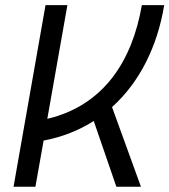

<svg xmlns="http://www.w3.org/2000/svg" viewBox="-20 -713 647 733"><path d="M31.7 0H115.2L146.5 -176.3C218.3 -189.9 282.2 -215.8 337.9 -251L424.3 0H518.1L407.7 -304.2C513.7 -399.4 581.1 -536.6 606.9 -693.4H521.5C485.4 -482.9 377.4 -310.5 160.6 -259.3L237.3 -693.4H153.8Z"/></svg>

Font: Cascadia Code PL SemiLight
Style: Italic
Weight: 350
Italic angle: -10°
Monospace: yes
Designer: Aaron Bell
Foundry: Saja Typeworks
Version: Version 2404.023